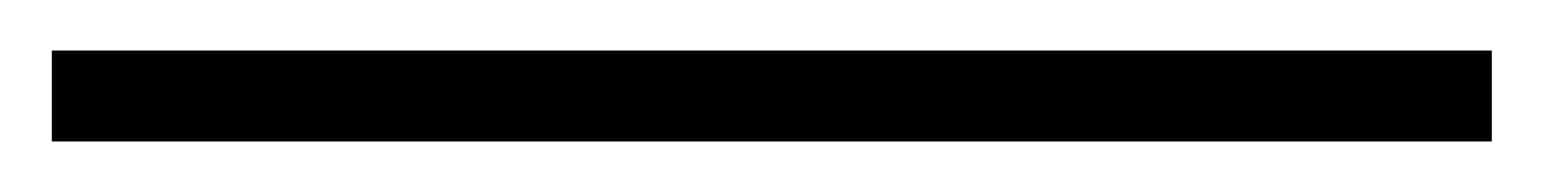

<svg xmlns="http://www.w3.org/2000/svg" viewBox="-26 112 610 76"><path d="M-5.5 132V168H564.5V132Z"/></svg>

Font: Bodoni* 06
Style: Bold
Weight: 700
Version: Version 2.2